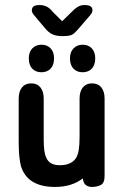

<svg xmlns="http://www.w3.org/2000/svg" viewBox="-20 -730 491 760"><path d="M308 -24Q310 -4 320.5 3Q331 10 343 10Q365 10 379.5 2Q394 -6 394 -33V-340Q394 -368 381 -384Q368 -400 344 -400Q321 -400 308 -384Q295 -368 295 -340V-188Q295 -156 291.5 -135.5Q288 -115 280 -103Q261 -76 217 -76Q197 -76 183.5 -83Q170 -90 163 -106Q153 -126 153 -177V-340Q153 -368 140 -384Q127 -400 104 -400Q80 -400 67 -384Q54 -368 54 -340V-169Q54 -133 56.5 -110.5Q59 -88 63 -72Q89 10 198 10Q264 10 308 -24ZM144 -553Q122 -553 108 -538.5Q94 -524 94 -499Q94 -473 107.5 -458.5Q121 -444 144 -444Q167 -444 180.5 -458.5Q194 -473 194 -499Q194 -524 180.5 -538.5Q167 -553 144 -553ZM307 -553Q285 -553 271 -538.5Q257 -524 257 -499Q257 -473 270.5 -458.5Q284 -444 307 -444Q330 -444 343.5 -458.5Q357 -473 357 -499Q357 -524 343.5 -538.5Q330 -553 307 -553ZM226 -646 189 -683Q176 -699 163.5 -704.5Q151 -710 137 -710Q121 -710 113.5 -705Q106 -700 106 -688Q106 -681 114 -671L156 -621Q173 -600 189 -593.5Q205 -587 226 -587Q246 -587 256.5 -589.5Q267 -592 275.5 -600Q284 -608 295 -621L338 -671Q346 -681 346 -689Q346 -700 338.5 -705Q331 -710 314 -710Q299 -710 287 -702.5Q275 -695 265 -684Z"/></svg>

Font: Beiruti SemiBold
Style: Regular
Weight: 600
Designer: Arlette Boutros
Foundry: Boutros
Version: Version 1.41